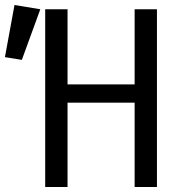

<svg xmlns="http://www.w3.org/2000/svg" viewBox="-94 -743 730 763"><path d="M529.7 0H441V-334.9H174.4V0H85.6V-706.2H174.4V-407.7H441V-706.2H529.7ZM-74.4 -515.9 -36.4 -723.1 66.2 -706.2 -7.2 -505.1Z"/></svg>

Font: Fira Code Fixed
Style: Regular
Weight: 400
Monospace: yes
Designer: Carrois Corporate, Edenspiekermann AG, Nikita Prokopov
Foundry: Carrois Corporate, Edenspiekermann AG, Nikita Prokopov
Version: Version 5.002